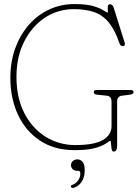

<svg xmlns="http://www.w3.org/2000/svg" viewBox="-20 -729 685 945"><path d="M556.5 -11.5Q556.5 17 539 17Q531.5 17 529.2 3.8Q527 -9.5 526.2 -22.8Q525.5 -36 522.5 -36Q519 -36 504 -24.5Q489 -13 452.2 -1.5Q415.5 10 346.5 10Q248.5 10 178 -36.2Q107.5 -82.5 69.2 -163Q31 -243.5 31 -346Q31 -425 55 -491.2Q79 -557.5 121.8 -606.5Q164.5 -655.5 222 -682.2Q279.5 -709 346.5 -709Q406 -709 439.8 -698.8Q473.5 -688.5 489 -678Q504.5 -667.5 509.5 -667.5Q512 -667.5 510.8 -677.8Q509.5 -688 510.8 -698Q512 -708 521.5 -708Q527 -708 531.8 -704.5Q536.5 -701 540 -690L593.5 -519.5Q596 -513 593.5 -507.2Q591 -501.5 585 -501.5Q572 -503 568.5 -514.5Q547 -578.5 517.5 -615.8Q488 -653 445.8 -668.5Q403.5 -684 343.5 -684Q264.5 -684 200.5 -641.5Q136.5 -599 98.8 -523.8Q61 -448.5 61 -351Q61 -247.5 99.8 -172.2Q138.5 -97 204.2 -56Q270 -15 351 -15Q444 -15 486.5 -40Q529 -65 529 -107.5V-228.5Q529 -255.5 505.5 -258L458 -263Q441.5 -264.5 441.5 -275.5Q441.5 -286 455.5 -286H623Q637.5 -286 637.5 -275.5Q637.5 -265.5 620 -263L580 -258Q556.5 -255 556.5 -228.5ZM357.5 111.5Q345 111.5 337.2 103.2Q329.5 95 329.5 84Q329.5 71.5 338.5 63.5Q347.5 55.5 360.5 55.5Q375.5 55.5 386.2 67.2Q397 79 397 109.5Q397 143 382 165.5Q367 188 343.5 195Q333.5 198 329.5 191.5Q326.5 183 337 180.5Q354.5 174 365 158.2Q375.5 142.5 375.5 125Q375.5 111.5 364.5 111.5Z"/></svg>

Font: Fraunces 144pt SuperSoft Thin
Style: Regular
Weight: 100
Version: Version 1.000;[0bf87f6ff]